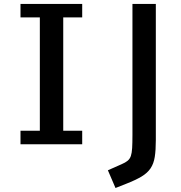

<svg xmlns="http://www.w3.org/2000/svg" viewBox="-20 -731 917 974"><path d="M84 1V-67.9H182.1V-642.6H84V-710.9H397V-642.6H300.8V-67.9H397V1ZM565.9 222.7 527.3 132.8 596.7 102.1Q616.2 93.8 627.4 84.5Q638.7 75.2 643.8 60.3Q648.9 45.4 650.4 20Q651.9 -5.4 651.9 -46.4V-710.9H770.5V-20.5Q770.5 30.8 765.1 64.9Q759.8 99.1 743.9 122.8Q728 146.5 698 164.6Q668 182.6 619.1 201.7Z"/></svg>

Font: Comme Medium
Style: Regular
Weight: 500
Version: Version 1.000;gftools[0.9.27]